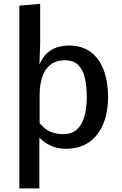

<svg xmlns="http://www.w3.org/2000/svg" viewBox="-20 -782 648 1022"><path d="M83 220.7V-196.3H189.5V220.7ZM332 9.8Q279.3 9.8 241.7 -10.5Q204.1 -30.8 181.6 -58.6L176.8 0H83V-752L193.8 -761.7V-546.4L189.9 -439Q207 -478 231.7 -500Q256.3 -522 286.1 -530.8Q315.9 -539.6 346.7 -539.6Q418 -539.6 464.1 -504.2Q510.3 -468.8 532.7 -407Q555.2 -345.2 555.2 -266.1Q555.2 -183.6 529.3 -121.6Q503.4 -59.6 453.9 -24.9Q404.3 9.8 332 9.8ZM317.4 -67.9Q359.4 -67.9 387 -90.8Q414.6 -113.8 428.2 -158.2Q441.9 -202.6 441.9 -265.6Q441.9 -327.1 430.7 -370.8Q419.4 -414.6 394 -438Q368.7 -461.4 326.2 -461.4Q281.2 -461.4 251.2 -439.7Q221.2 -418 206.1 -376.2Q190.9 -334.5 190.9 -273.9V-127Q205.1 -108.4 223.9 -95Q242.7 -81.5 266.1 -74.7Q289.6 -67.9 317.4 -67.9Z"/></svg>

Font: Comme Medium
Style: Regular
Weight: 500
Version: Version 1.000;gftools[0.9.27]